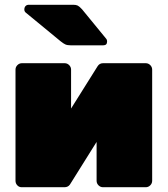

<svg xmlns="http://www.w3.org/2000/svg" viewBox="-20 -785 703 805"><path d="M385 -27V-190L273 -11Q265 0 250 0H71Q60 0 52.5 -8Q45 -16 45 -27V-493Q45 -504 53 -512Q61 -520 72 -520H251Q262 -520 270 -512Q278 -504 278 -493V-330L389 -507Q397 -520 412 -520H591Q602 -520 610 -512Q618 -504 618 -493V-27Q618 -16 610 -8Q602 0 591 0H412Q401 0 393 -8Q385 -16 385 -27ZM429 -611Q429 -595 413 -595H276Q262 -595 253.5 -599Q245 -603 234 -612L87 -733Q82 -738 82 -745Q82 -754 87 -759.5Q92 -765 101 -765H287Q299 -765 306 -761.5Q313 -758 324 -746L424 -624Q429 -619 429 -611Z"/></svg>

Font: Rubik
Style: Regular
Weight: 900
Designer: Hubert & Fischer
Foundry: Hubert & Fischer
Version: Version 1.100